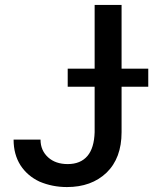

<svg xmlns="http://www.w3.org/2000/svg" viewBox="-20 -747 620 777"><path d="M411 -48Q350 10 251 10Q192 10 140 -12Q91 -35 63 -78Q35 -122 35 -182H144Q144 -138 175 -110Q205 -83 254 -83Q306 -83 334 -116Q361 -148 363 -212V-727H472V-212Q472 -107 411 -48ZM580 -469V-396H254V-469Z"/></svg>

Font: Sinter Medium
Style: Regular
Weight: 500
Foundry: Adobe & rsms
Version: Version 1.000